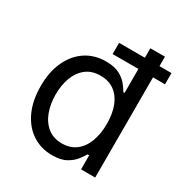

<svg xmlns="http://www.w3.org/2000/svg" viewBox="-171 -859 954 1001"><g transform="rotate(30 306.0 -358.5)"><path d="M281.7 11.7Q213.9 11.7 161.6 -22.9Q109.4 -57.6 80.1 -121.1Q50.8 -184.6 50.8 -271.5Q50.8 -357.9 80.3 -421.1Q109.9 -484.4 162.1 -518.6Q214.4 -552.7 282.2 -552.7Q335.4 -552.7 366.7 -535.2Q397.9 -517.6 414.8 -495.4Q431.6 -473.1 440.4 -458.5H447.3V-727.5H535.2V0H450.2V-84.5H440.4Q431.6 -69.3 414.3 -46.6Q397 -23.9 365.5 -6.1Q334 11.7 281.7 11.7ZM294.9 -66.9Q344.7 -66.9 378.9 -93Q413.1 -119.1 430.7 -165.5Q448.2 -211.9 448.2 -272.5Q448.2 -333 430.9 -378.2Q413.6 -423.3 379.4 -448.7Q345.2 -474.1 294.9 -474.1Q243.2 -474.1 208.7 -447.3Q174.3 -420.4 157.2 -374.8Q140.1 -329.1 140.1 -272.5Q140.1 -215.3 157.5 -168.7Q174.8 -122.1 209.5 -94.5Q244.1 -66.9 294.9 -66.9ZM292 -603V-670.4H607.4V-603Z"/></g></svg>

Font: Adwaita Sans
Style: Regular
Weight: 400
Designer: Rasmus Andersson
Foundry: rsms
Version: Version 4.001;git-9221beed3